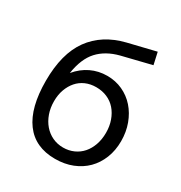

<svg xmlns="http://www.w3.org/2000/svg" viewBox="-176 -866 941 1000"><g transform="rotate(30 295.0 -365.5)"><path d="M324 -626Q246 -606 201 -557Q156 -508 142 -416Q177 -458 222 -479.5Q267 -501 319 -501Q369 -501 411.5 -481.5Q454 -462 485 -427Q516 -392 533.5 -344.5Q551 -297 551 -242Q551 -186 532.5 -139.5Q514 -93 481 -60Q448 -27 401.5 -8.5Q355 10 298 10Q178 10 116 -74Q54 -158 54 -319Q54 -482 121.5 -575.5Q189 -669 318 -701L483 -741L499 -669ZM144 -248Q144 -208 156 -174Q168 -140 189.5 -115Q211 -90 240.5 -76Q270 -62 305 -62Q339 -62 368 -75Q397 -88 417.5 -111.5Q438 -135 449.5 -168Q461 -201 461 -240Q461 -280 449 -313.5Q437 -347 416 -371Q395 -395 365 -408Q335 -421 299 -421Q264 -421 235.5 -408.5Q207 -396 187 -373Q167 -350 155.5 -318.5Q144 -287 144 -248Z"/></g></svg>

Font: Raleway Medium Alt1
Style: Regular
Weight: 500
Designer: Matt McInerney, Pablo Impallari, Rodrigo Fuenzalida
Foundry: Matt McInerney, Pablo Impallari, Rodrigo Fuenzalida
Version: Version 3.000g; ttfautohint (v1.5) -l 8 -r 28 -G 28 -x 14 -D